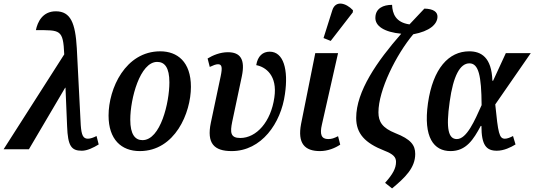

<svg xmlns="http://www.w3.org/2000/svg" viewBox="-41 -832 2978 1070"><path d="M-21 0H120L322 -343H324L333 -128C337 -19 356 8 415 8C445 8 480 -9 509 -27L497 -74C480 -65 462 -59 449 -59C422 -59 413 -79 409 -135L387 -564C379 -703 353 -769 270 -769C196 -769 168 -709 159 -664C295 -664 311 -669 317 -529Z M738 10C934 10 1023 -203 1023 -348C1023 -488 947 -546 852 -546C658 -546 564 -339 564 -188C564 -55 635 10 738 10ZM753 -51C712 -51 685 -83 685 -165C685 -282 739 -487 835 -487C877 -487 903 -455 903 -373C903 -261 854 -51 753 -51Z M1250 10C1416 10 1525 -145 1547 -308C1567 -444 1539 -544 1462 -544C1424 -544 1395 -520 1387 -469C1440 -459 1506 -411 1488 -289C1469 -153 1388 -63 1298 -63C1243 -63 1241 -94 1253 -153L1307 -408C1326 -501 1299 -541 1229 -541C1186 -541 1145 -524 1116 -506L1128 -459C1147 -468 1162 -474 1174 -474C1196 -474 1199 -456 1189 -408L1134 -148C1110 -33 1152 10 1250 10Z M1802 -604 1925 -763 1926 -775C1887 -816 1829 -832 1811 -775L1762 -620ZM1742 10C1786 10 1827 -7 1855 -26L1843 -73C1821 -62 1808 -57 1788 -57C1750 -57 1740 -83 1753 -138L1843 -536H1716L1637 -142C1616 -33 1657 10 1742 10Z M2144 218C2216 158 2273 104 2273 26C2273 -23 2249 -56 2162 -90C2090 -119 2068 -153 2068 -206C2068 -330 2167 -528 2262 -641C2354 -658 2396 -697 2397 -738C2398 -765 2375 -783 2324 -784C2297 -755 2269 -726 2241 -696C2164 -707 2146 -756 2144 -805C2095 -805 2053 -786 2051 -736C2048 -686 2102 -653 2195 -644C2060 -490 1944 -323 1944 -175C1944 -88 1992 -35 2102 8C2151 27 2166 44 2166 70C2166 106 2148 139 2105 187Z M2470 10C2557 10 2598 -55 2638 -130H2642C2642 -23 2669 8 2728 8C2767 8 2806 -11 2832 -27L2818 -74C2803 -66 2786 -59 2773 -59C2741 -59 2735 -90 2719 -250L2917 -536H2778L2707 -382H2703C2699 -513 2640 -546 2574 -546C2460 -546 2372 -451 2344 -257C2317 -65 2377 10 2470 10ZM2505 -57C2459 -57 2443 -111 2465 -265C2485 -410 2523 -479 2575 -479C2626 -479 2642 -411 2643 -246C2604 -159 2560 -57 2505 -57Z"/></svg>

Font: Noto Serif Condensed SemiBold
Style: Italic
Weight: 600
Width: 3
Italic angle: -12°
Designer: Monotype Design Team
Foundry: Monotype Imaging Inc.
Version: Version 2.014